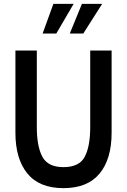

<svg xmlns="http://www.w3.org/2000/svg" viewBox="-20 -962 659 996"><path d="M60 -273V-700H171V-303Q171 -202 200 -148.5Q229 -95 309 -95Q391 -95 419.5 -148.5Q448 -202 448 -303V-700H559V-273Q559 -137 496.5 -61.5Q434 14 309 14Q184 14 122 -62Q60 -138 60 -273ZM257 -942H362L272 -788H201ZM405 -942H510L412 -788H342Z"/></svg>

Font: Cabin Condensed SemiBold
Style: Regular
Weight: 600
Width: 3
Designer: Pablo Impallari
Foundry: Pablo Impallari. http://www.impallari.com Igino Marini. http://www.ikern.com
Version: Version 2.001